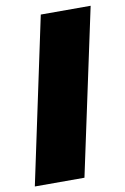

<svg xmlns="http://www.w3.org/2000/svg" viewBox="-88 -737 513 785"><g transform="rotate(-10 168.5 -344.0)"><path d="M-8 0 138 -688H345L198 0Z"/></g></svg>

Font: Saira Semi Condensed Black
Style: Italic
Weight: 900
Width: 4
Italic angle: -12°
Designer: Hector Gatti with collaboration of the Omnibus-Type team
Foundry: Omnibus-Type
Version: Version 1.001; ttfautohint (v1.8)